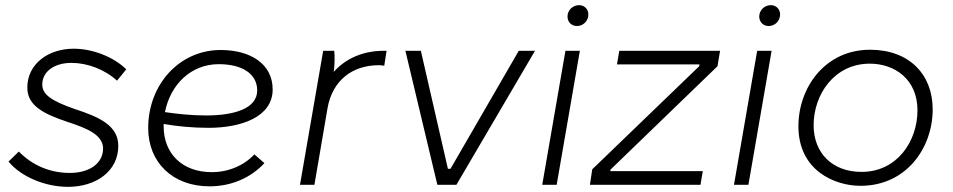

<svg xmlns="http://www.w3.org/2000/svg" viewBox="-20 -717 3697 745"><path d="M244 8C353 8 439 -53 439 -151C439 -230 365 -263 270 -294C178 -326 144 -351 144 -389C144 -441 193 -473 257 -473C319 -473 386 -448 434 -404L470 -448C421 -496 340 -528 266 -528C167 -528 86 -469 86 -377C86 -305 153 -274 242 -244C318 -219 380 -194 380 -140C379 -81 325 -46 251 -46C173 -46 105 -76 53 -129L13 -90C62 -31 155 8 244 8Z M793 6C875 6 951 -25 1006 -84L967 -118C928 -76 868 -49 802 -49C687 -49 615 -121 615 -227V-236C666 -227 726 -221 789 -221C916 -221 1038 -263 1038 -370C1038 -469 952 -523 836 -523C677 -523 555 -390 555 -220C555 -88 649 6 793 6ZM620 -282C641 -388 720 -468 829 -468C919 -468 978 -431 978 -366C978 -295 887 -269 780 -269C722 -269 667 -275 620 -282Z M1144 0H1200L1251 -298C1270 -404 1346 -464 1450 -464C1457 -464 1464 -463 1471 -462L1480 -520H1470C1390 -520 1322 -491 1275 -438C1279 -468 1279 -500 1277 -520H1234Z M1677 0H1751L2056 -520H1993L1728 -62H1718L1613 -520H1553Z M2084 0H2140L2230 -520H2174ZM2219 -616C2242 -616 2263 -635 2263 -661C2263 -681 2248 -697 2227 -697C2203 -697 2182 -678 2182 -653C2182 -632 2197 -616 2219 -616Z M2269 0H2698L2707 -53H2348L2349 -59L2764 -460L2774 -520H2383L2374 -467H2694L2693 -460L2278 -60Z M2828 0H2884L2974 -520H2918ZM2963 -616C2986 -616 3007 -635 3007 -661C3007 -681 2992 -697 2971 -697C2947 -697 2926 -678 2926 -653C2926 -632 2941 -616 2963 -616Z M3319 4C3496 4 3599 -142 3599 -293C3599 -428 3508 -524 3356 -524C3182 -524 3078 -378 3078 -227C3078 -56 3218 4 3319 4ZM3323 -50C3210 -50 3137 -123 3137 -231C3137 -351 3218 -470 3355 -470C3452 -470 3540 -409 3540 -289C3540 -169 3461 -50 3323 -50Z"/></svg>

Font: Fixel Display 20240404 Light
Style: Italic
Weight: 300
Italic angle: -10°
Designer: AlfaBravo + MacPaw
Foundry: Kyrylo Tkachov, Marchela Mozhyna, Serhii Makarenko, Maria Weinstein, Zakhar Kryvoshyya
Version: Version 1.211;Glyphs 3.2 (3225)